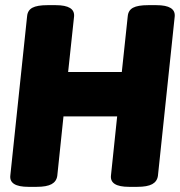

<svg xmlns="http://www.w3.org/2000/svg" viewBox="-20 -722 697 744"><path d="M90 2Q15 2 20 -42L85 -659Q87 -682 105.5 -692Q124 -702 164 -702H196Q271 -702 267 -658L244 -443H452L475 -659Q477 -682 495.5 -692Q514 -702 554 -702H586Q661 -702 657 -658L592 -41Q589 -19 570 -8.5Q551 2 512 2H480Q405 2 410 -42L434 -271H226L202 -41Q199 -19 180 -8.5Q161 2 122 2Z"/></svg>

Font: Asap Semi Condensed Semi Condensed Black
Style: Italic
Weight: 900
Width: 4
Italic angle: -6°
Designer: Pablo Cosgaya
Foundry: Omnibus-Type
Version: Version 3.001; ttfautohint (v1.8.4.7-5d5b)